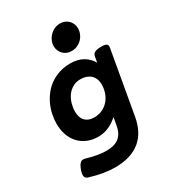

<svg xmlns="http://www.w3.org/2000/svg" viewBox="-212 -813 1024 1133"><g transform="rotate(-30 300.0 -246.5)"><path d="M241.2 -3.9Q199.2 -3.9 166 -18.3Q132.8 -32.7 110.1 -57.9Q87.4 -83 75.4 -117.7Q63.5 -152.3 63.5 -192.9Q63.5 -224.1 70.3 -256.3Q77.1 -288.6 90.8 -318.4Q104.5 -348.1 125 -374.3Q145.5 -400.4 173.3 -419.9Q201.2 -439.5 235.6 -450.7Q270 -461.9 312 -461.9Q359.4 -461.9 394.5 -442.6Q429.7 -423.3 451.7 -386.2L458.5 -425.3Q461.4 -441.9 476.1 -449Q490.7 -456.1 518.6 -456.1Q545.9 -456.1 554.9 -449Q564 -441.9 561 -425.3L485.8 2Q477.5 48.8 458.7 85.9Q439.9 123 408.9 149.2Q377.9 175.3 334.5 189Q291 202.6 233.4 202.6Q197.8 202.6 155.3 195.3Q112.8 188 66.4 173.8Q49.8 168.5 46.4 153.8Q43 139.2 54.7 107.9Q60.5 92.8 66.7 84Q72.8 75.2 79.3 71Q85.9 66.9 93 66.9Q100.1 66.9 107.4 68.8Q139.6 78.6 174.3 85.2Q209 91.8 238.3 91.8Q297.4 91.8 327.1 66.7Q356.9 41.5 365.2 -7.8L374.5 -60.1Q345.7 -33.7 311.8 -18.8Q277.8 -3.9 241.2 -3.9ZM275.4 -114.7Q309.1 -114.7 334.5 -127.7Q359.9 -140.6 376.7 -161.4Q393.6 -182.1 402.1 -208.3Q410.6 -234.4 410.6 -260.7Q410.6 -283.2 403.6 -300.3Q396.5 -317.4 383.8 -328.6Q371.1 -339.8 354 -345.5Q336.9 -351.1 316.9 -351.1Q285.2 -351.1 262 -337.2Q238.8 -323.2 223.6 -301.5Q208.5 -279.8 201.2 -253.2Q193.8 -226.6 193.8 -201.2Q193.8 -158.7 215.6 -136.7Q237.3 -114.7 275.4 -114.7ZM355.5 -520.5Q338.4 -520.5 324.2 -526.6Q310.1 -532.7 299.8 -543.5Q289.6 -554.2 283.7 -568.1Q277.8 -582 277.8 -598.1Q277.8 -616.7 285.4 -634.3Q293 -651.9 306.4 -665.8Q319.8 -679.7 338.1 -688Q356.4 -696.3 377.9 -696.3Q394.5 -696.3 408.7 -690.2Q422.9 -684.1 433.1 -673.6Q443.4 -663.1 449.2 -649.2Q455.1 -635.3 455.1 -619.6Q455.1 -600.6 448 -582.8Q440.9 -564.9 427.7 -551Q414.6 -537.1 396.2 -528.8Q377.9 -520.5 355.5 -520.5Z"/></g></svg>

Font: Courier Prime
Style: Bold Italic
Weight: 700
Monospace: yes
Designer: Alan Dague-Greene
Foundry: Quote-Unquote Apps
Version: Version 1.202